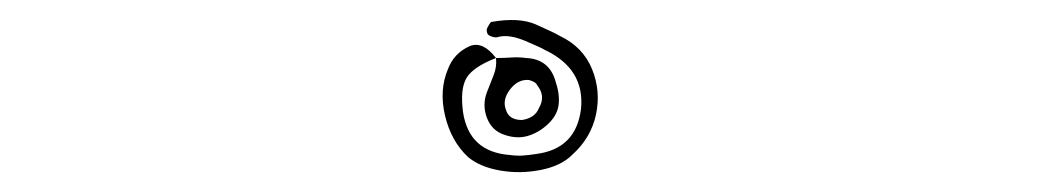

<svg xmlns="http://www.w3.org/2000/svg" viewBox="-20 -471 1040 192"><path d="M476 -413Q453 -404 446.5 -393Q440 -382 443 -359Q449 -319 490 -316Q497 -315 503.5 -315.5Q510 -316 516 -317Q556 -322 561 -362Q565 -402 525 -421Q522 -423 505.5 -430Q489 -437 478 -434Q476 -433 471.5 -434.5Q467 -436 467 -439Q466 -441 468 -444.5Q470 -448 471 -449Q499 -454 516 -446.5Q533 -439 540 -435Q563 -424 572 -402Q581 -380 576 -356.5Q571 -333 552 -316Q541 -305 520.5 -301Q500 -297 480 -300.5Q460 -304 448 -314Q431 -330 425 -355.5Q419 -381 428 -402Q434 -418 450 -425Q463 -430 476 -413ZM476 -413Q484 -413 491.5 -413.5Q499 -414 506 -413Q530 -412 536 -388Q540 -376 538.5 -365.5Q537 -355 527 -346Q518 -338 507.5 -335Q497 -332 485 -336Q472 -340 467 -353Q462 -366 467 -379Q470 -387 473.5 -395.5Q477 -404 476 -413ZM502 -351Q515 -353 519 -363Q526 -375 517 -386Q516 -389 509 -391Q498 -392 490 -381.5Q482 -371 486 -361Q489 -351 502 -351Z"/></svg>

Font: Shizuru
Style: Regular
Weight: 400
Version: Version 1.000